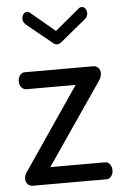

<svg xmlns="http://www.w3.org/2000/svg" viewBox="-52 -762 515 800"><g transform="rotate(-5 205.0 -362.0)"><path d="M54 0Q39 0 31 -9.5Q23 -19 23 -31Q23 -40 27 -49Q31 -58 36 -64L267 -403H60Q49 -403 40.5 -413Q32 -423 32 -438Q32 -453 40 -463.5Q48 -474 60 -474H346Q358 -474 367 -466Q376 -458 376 -442Q376 -426 364 -410L132 -71H361Q373 -71 381 -60.5Q389 -50 389 -35Q389 -21 381 -10.5Q373 0 361 0ZM205 -578Q195 -578 186 -587L84 -670Q77 -676 73.5 -682.5Q70 -689 70 -697Q70 -707 76 -715.5Q82 -724 91 -724Q98 -724 105 -718L205 -634L306 -718Q312 -724 320 -724Q330 -724 335.5 -715.5Q341 -707 341 -697Q341 -689 337.5 -682.5Q334 -676 326 -670L225 -587Q214 -578 205 -578Z"/></g></svg>

Font: Dosis ExtraLight Medium
Style: Regular
Weight: 500
Version: Version 3.001; ttfautohint (v1.8.2)